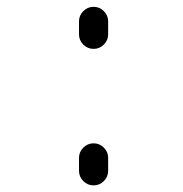

<svg xmlns="http://www.w3.org/2000/svg" viewBox="-20 -567 540 566"><path d="M212.9 -465.8V-503.9Q212.9 -521.5 225.6 -534.2Q238.3 -546.9 255.9 -546.9Q273.4 -546.9 286.1 -534.2Q298.8 -521.5 298.8 -503.9V-465.8Q298.8 -448.2 286.1 -435.5Q273.4 -422.9 255.9 -422.9Q238.3 -422.9 225.6 -435.5Q212.9 -448.2 212.9 -465.8ZM212.9 -63.5V-101.6Q212.9 -119.1 225.6 -131.8Q238.3 -144.5 255.9 -144.5Q273.4 -144.5 286.1 -131.8Q298.8 -119.1 298.8 -101.6V-63.5Q298.8 -45.9 286.1 -33.2Q273.4 -20.5 255.9 -20.5Q238.3 -20.5 225.6 -33.2Q212.9 -45.9 212.9 -63.5Z"/></svg>

Font: Rounded-X Mgen+ 1m regular
Style: Regular
Weight: 400
Designer: [Source Han Sans]
Ryoko NISHIZUKA  (kana & ideographs); Paul D. Hunt (Latin, Greek & Cyrillic); Wenlong ZHANG  (bopomofo
Version: Version 1.059.20150602